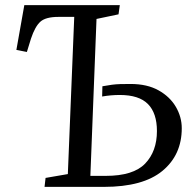

<svg xmlns="http://www.w3.org/2000/svg" viewBox="-20 -730 757 750"><path d="M270 -664H208Q159 -664 138 -645.5Q117 -627 101 -579L85 -527L44 -535L75 -710H448L443 -674L357 -656L333 -43H393Q501 -43 547 -91Q593 -139 593 -218Q593 -288 558 -323.5Q523 -359 448 -359Q413 -359 379 -353L380 -393Q402 -397 417.5 -399Q433 -401 449 -401.5Q465 -402 490 -402Q555 -402 599.5 -377Q644 -352 667 -312.5Q690 -273 690 -229Q690 -125 614.5 -62.5Q539 0 386 0H154L158 -35L245 -50Z"/></svg>

Font: Literata 36pt
Style: Italic
Weight: 400
Italic angle: -2°
Designer: Latin by Veronika Burian and Jose Scaglione. Greek by Irene Vlachou. Cyrillic by Vera Evstafieva
Foundry: TypeTogether
Version: Version 3.002